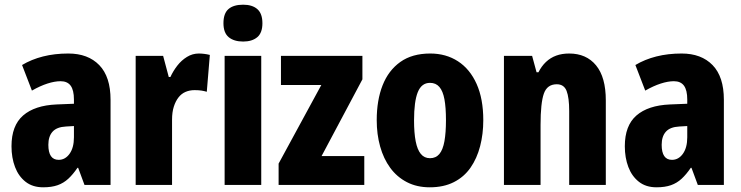

<svg xmlns="http://www.w3.org/2000/svg" viewBox="-20 -788 3156 818"><path d="M271 -560Q355 -560 403 -510.5Q451 -461 451 -363V0H340L313 -73H310Q291 -45 271 -26.5Q251 -8 225.5 1Q200 10 164 10Q119 10 89 -13.5Q59 -37 44 -76.5Q29 -116 29 -165Q29 -253 78.5 -296Q128 -339 221 -343L295 -346V-364Q295 -404 281 -423Q267 -442 238 -442Q213 -442 182 -432Q151 -422 116 -402L74 -511Q114 -535 163.5 -547.5Q213 -560 271 -560ZM261 -249Q222 -247 204 -227Q186 -207 186 -171Q186 -139 197 -123Q208 -107 230 -107Q258 -107 276.5 -133Q295 -159 295 -203V-251Z M827 -560Q838 -560 850 -558.5Q862 -557 874 -554L861 -397Q851 -400 839 -402Q827 -404 809 -404Q788 -404 770.5 -396.5Q753 -389 740.5 -373Q728 -357 720.5 -333.5Q713 -310 713 -278V0H558V-550H675L699 -460H706Q718 -486 735.5 -508.5Q753 -531 776.5 -545.5Q800 -560 827 -560Z M1093 -550V0H937V-550ZM1016 -768Q1055 -768 1076.5 -749Q1098 -730 1098 -689Q1098 -648 1076 -629.5Q1054 -611 1016 -611Q977 -611 954.5 -629.5Q932 -648 932 -689Q932 -731 953.5 -749.5Q975 -768 1016 -768Z M1532 0H1167V-91L1349 -426H1177V-550H1524V-450L1350 -123H1532Z M2039 -276Q2039 -217 2025.5 -165Q2012 -113 1984.5 -73.5Q1957 -34 1913.5 -12Q1870 10 1811 10Q1756 10 1713.5 -12Q1671 -34 1642.5 -73Q1614 -112 1599.5 -164Q1585 -216 1585 -276Q1585 -361 1610 -424.5Q1635 -488 1685.5 -524Q1736 -560 1813 -560Q1880 -560 1931 -527Q1982 -494 2010.5 -430.5Q2039 -367 2039 -276ZM1744 -275Q1744 -222 1751 -186Q1758 -150 1773 -132Q1788 -114 1812 -114Q1837 -114 1852 -132Q1867 -150 1873.5 -186.5Q1880 -223 1880 -276Q1880 -330 1873.5 -365Q1867 -400 1852 -417.5Q1837 -435 1812 -435Q1776 -435 1760 -395.5Q1744 -356 1744 -275Z M2405 -560Q2478 -560 2519.5 -509.5Q2561 -459 2561 -360V0H2405V-315Q2405 -372 2394 -400.5Q2383 -429 2352 -429Q2311 -429 2297 -389Q2283 -349 2283 -256V0H2127V-550H2247L2266 -480H2274Q2287 -506 2306 -524Q2325 -542 2349.5 -551Q2374 -560 2405 -560Z M2884 -560Q2968 -560 3016 -510.5Q3064 -461 3064 -363V0H2953L2926 -73H2923Q2904 -45 2884 -26.5Q2864 -8 2838.5 1Q2813 10 2777 10Q2732 10 2702 -13.5Q2672 -37 2657 -76.5Q2642 -116 2642 -165Q2642 -253 2691.5 -296Q2741 -339 2834 -343L2908 -346V-364Q2908 -404 2894 -423Q2880 -442 2851 -442Q2826 -442 2795 -432Q2764 -422 2729 -402L2687 -511Q2727 -535 2776.5 -547.5Q2826 -560 2884 -560ZM2874 -249Q2835 -247 2817 -227Q2799 -207 2799 -171Q2799 -139 2810 -123Q2821 -107 2843 -107Q2871 -107 2889.5 -133Q2908 -159 2908 -203V-251Z"/></svg>

Font: Noto Sans Display Condensed ExtraBold
Style: Regular
Weight: 800
Width: 3
Designer: Monotype Design Team
Foundry: Monotype Imaging Inc.
Version: Version 2.003